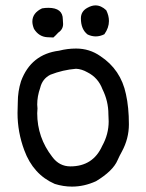

<svg xmlns="http://www.w3.org/2000/svg" viewBox="-20 -673 540 712"><path d="M335 -538Q320 -538 305 -545Q280 -564 280 -605Q280 -631 304 -644Q320 -653 334 -653Q355 -653 374 -635Q384 -615 384 -595Q384 -570 367 -546Q351 -538 335 -538ZM178 -534Q166 -534 155 -535Q124 -537 106 -566Q100 -581 100 -593Q100 -625 136 -642Q148 -644 159 -644Q213 -644 213 -601L214 -584Q214 -564 196 -552Q187 -542 178 -534ZM247 19Q215 19 183 9Q103 -26 70 -116Q45 -183 45 -254L46 -294Q46 -334 58 -372Q95 -472 199 -485Q230 -493 262 -493Q312 -493 352 -465Q428 -415 447 -324Q458 -275 458 -212Q458 -159 432 -111Q423 -95 416 -79Q399 -39 336 -1Q292 19 247 19ZM241 -56Q325 -56 359 -132Q383 -175 383 -223L382 -249Q382 -298 360 -342Q344 -385 304 -405Q283 -417 262 -418Q213 -414 167 -396Q137 -381 129 -347Q118 -316 118 -285L119 -271L118 -253Q118 -163 174 -91Q200 -56 241 -56Z"/></svg>

Font: Xiaolai Mono SC
Style: Regular
Weight: 400
Monospace: yes
Designer: LXGW / Nozomi Seto
Version: Version 3.113;September 30, 2024